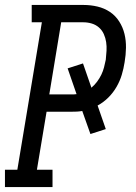

<svg xmlns="http://www.w3.org/2000/svg" viewBox="-29 -755 549 775"><path d="M-9 0V-70H41L140 -665H99V-735H308Q337 -735 364.5 -728.5Q392 -722 414.5 -707Q437 -692 452 -668.5Q467 -645 473.5 -618Q480 -591 479.5 -562Q479 -533 474 -504Q470 -478 462.5 -453Q455 -428 441.5 -404.5Q428 -381 408.5 -361.5Q389 -342 365 -329L398 -234L336 -214L303 -307Q292 -305 281 -304.5Q270 -304 259 -304H159L120 -70H183V0ZM170 -374H259Q264 -374 269.5 -374Q275 -374 280 -375L244 -479L306 -499L340 -401Q353 -412 363 -425.5Q373 -439 380 -453.5Q387 -468 391 -483.5Q395 -499 398 -514Q400 -532 401 -550Q402 -568 399.5 -585Q397 -602 390 -617.5Q383 -633 370.5 -644Q358 -655 341.5 -660Q325 -665 308 -665H218Z"/></svg>

Font: Iosevka Curly Slab Oblique
Style: Regular
Weight: 400
Italic angle: -9°
Monospace: yes
Designer: Belleve Invis
Foundry: Belleve Invis
Version: Version 11.1.0; ttfautohint (v1.8.3)